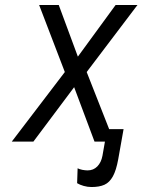

<svg xmlns="http://www.w3.org/2000/svg" viewBox="-20 -570 640 773"><path d="M290.5 167.5 292.5 107.5Q300 111.5 311.5 113.8Q323 116 333 116Q356 116 371.8 100Q387.5 84 392.5 57L402.5 0H360.5L278.5 -219L114.5 0H27.5L241 -280L137.5 -550H216.5L293.5 -342L445.5 -550H533.5L329 -280L419.5 -50H477.5L456 71Q448 115.5 434.5 140Q421 164.5 400.5 173.8Q380 183 348.5 183Q332.5 183 316.8 178.5Q301 174 290.5 167.5Z"/></svg>

Font: JuliaMono ExtraBold
Style: Italic
Weight: 800
Italic angle: -9°
Monospace: yes
Designer: cormullion
Foundry: corm
Version: Version 0.057; ttfautohint (v1.8.4)